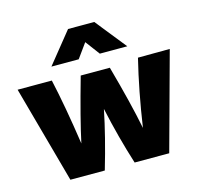

<svg xmlns="http://www.w3.org/2000/svg" viewBox="-110 -897 1071 1019"><g transform="rotate(-15 425.0 -388.0)"><path d="M843 -534 697 0H507Q459 -151 423 -317Q394 -173 343 0H154L7 -534H195Q229 -382 260 -171Q287 -298 350 -520H510Q569 -308 597 -166Q626 -362 668 -533ZM212 -606 349 -776H493L629 -606H478L419 -685L362 -606Z"/></g></svg>

Font: Nacelle Heavy
Style: Regular
Weight: 800
Designer: Sora Sagano
Foundry: Sora Sagano
Version: Version 1.000;FEAKit 1.0